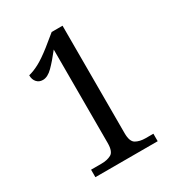

<svg xmlns="http://www.w3.org/2000/svg" viewBox="-172 -826 861 934"><g transform="rotate(-30 258.0 -359.0)"><path d="M90 0V-42H148Q181 -42 203 -54Q225 -66 225 -114V-639Q190 -594 161.5 -565.5Q133 -537 106 -537Q85 -537 72 -551.5Q59 -566 59 -590Q87 -597 118 -613.5Q149 -630 195 -666L259 -718H320V-114Q320 -67 342 -54.5Q364 -42 396 -42H440V0Z"/></g></svg>

Font: Noto Serif Hebrew SemiCondensed
Style: Regular
Weight: 400
Width: 4
Designer: Monotype Design Team
Foundry: Monotype Imaging Inc.
Version: Version 2.004; ttfautohint (v1.8.4.7-5d5b)